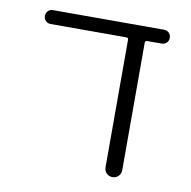

<svg xmlns="http://www.w3.org/2000/svg" viewBox="-65 -609 650 652"><g transform="rotate(10 260.5 -283.5)"><path d="M392.6 -50.8Q392.6 -38.1 384.3 -29.8Q376 -21.5 363.8 -21.5Q351.6 -21.5 343.3 -29.8Q335 -38.1 335 -50.8V-490.2Q335 -497.1 328.1 -497.1H66.4Q56.6 -497.1 49.8 -503.9Q43 -510.7 43 -521Q43 -531.2 49.8 -538.1Q56.6 -544.9 66.4 -544.9H449.2Q460 -544.9 466.8 -538.1Q473.6 -531.2 473.6 -521Q473.6 -510.7 466.8 -503.9Q460 -497.1 449.2 -497.1H400.4Q392.6 -497.1 392.6 -490.2Z"/></g></svg>

Font: Gen Jyuu Gothic P Light
Style: Regular
Weight: 200
Designer: [Source Han Sans]
Ryoko NISHIZUKA  (kana & ideographs); Paul D. Hunt (Latin, Greek & Cyrillic); Wenlong ZHANG  (bopomofo
Version: Version 1.002.20150607